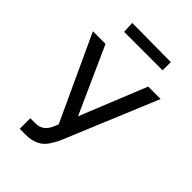

<svg xmlns="http://www.w3.org/2000/svg" viewBox="-269 -1047 1172 1172"><g transform="rotate(45 317.0 -461.5)"><path d="M178.3 9.9C253.6 9.9 295.5 -17 322.4 -57.5C335.9 -77.8 348 -99.4 358.3 -123.2L609.4 -727.3H502.1L327.4 -295.8L133.5 -727.3H24.5L278.8 -177.6L267.8 -151.3C252.5 -114.3 227.6 -81.7 174 -81.7H129.6V9.9ZM158.4 -932.9 161.6 -859.4H494V-930.4Z"/></g></svg>

Font: Inter 465
Style: Regular
Weight: 400
Designer: Rasmus Andersson
Foundry: rsms
Version: Version 3.019;Glyphs 3.1.2 (3151)